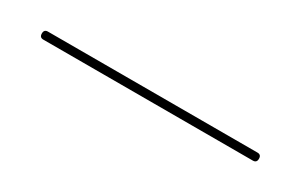

<svg xmlns="http://www.w3.org/2000/svg" viewBox="5 -964 539 344"><g transform="rotate(30 275.0 -791.5)"><path d="M491.2 -783.2H57.6Q49.8 -783.2 49.8 -791.5Q49.8 -799.8 57.6 -799.8H491.2Q499 -799.8 499 -791.5Q499 -783.2 491.2 -783.2Z"/></g></svg>

Font: Olivea
Style: LigaturesFont
Weight: 400
Designer: Achmad Aprilia Pratama
Version: Version 001.000